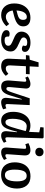

<svg xmlns="http://www.w3.org/2000/svg" viewBox="1334 -2142 822 3531"><g transform="rotate(90 1745.5 -376.0)"><path d="M306 -524Q384 -524 424 -489.5Q464 -455 464 -394Q464 -344 440 -312Q416 -280 373 -259Q330 -238 275 -224L173 -198Q176 -165 190.5 -136.5Q205 -108 229.5 -90Q254 -72 289 -72Q352 -72 421 -133L461 -82Q441 -60 410.5 -37.5Q380 -15 341 -0.5Q302 14 258 14Q157 14 100 -51.5Q43 -117 43 -225Q43 -316 75.5 -383Q108 -450 167 -487Q226 -524 306 -524ZM345 -392Q345 -421 332 -439.5Q319 -458 292 -458Q241 -458 209.5 -410Q178 -362 172 -268L252 -289Q298 -301 321.5 -323Q345 -345 345 -392Z M726 -49Q767 -49 794 -66.5Q821 -84 821 -117Q821 -149 793 -167.5Q765 -186 719 -205Q680 -220 643.5 -238.5Q607 -257 584 -287Q561 -317 561 -366Q561 -401 581 -438Q601 -475 646.5 -500Q692 -525 769 -525Q813 -525 850.5 -512.5Q888 -500 911 -477Q934 -454 934 -421Q934 -396 918.5 -381.5Q903 -367 879 -367Q860 -367 842.5 -373.5Q825 -380 817 -387L823 -413Q829 -437 815.5 -451Q802 -465 763 -465Q712 -465 690 -445Q668 -425 668 -399Q668 -372 695.5 -354Q723 -336 767 -318Q805 -302 841.5 -282.5Q878 -263 902 -234Q926 -205 926 -158Q926 -80 868.5 -33Q811 14 712 14Q662 14 622 3Q582 -8 558 -29.5Q534 -51 534 -81Q534 -113 553.5 -127.5Q573 -142 599 -142Q614 -142 629 -138.5Q644 -135 652 -130V-102Q652 -74 667.5 -61.5Q683 -49 726 -49Z M1001 -504 1078 -512 1126 -674H1209L1200 -510H1345L1341 -441H1197L1182 -152Q1180 -113 1193.5 -92Q1207 -71 1241 -71Q1268 -71 1291 -84.5Q1314 -98 1337 -118L1374 -71Q1345 -36 1299.5 -11Q1254 14 1199 14Q1123 14 1089 -25.5Q1055 -65 1059 -135L1073 -441H993Z M1386 -476Q1402 -488 1426.5 -499Q1451 -510 1476.5 -517Q1502 -524 1523 -524Q1567 -524 1589 -500.5Q1611 -477 1607 -431L1582 -158Q1578 -115 1584 -98.5Q1590 -82 1610 -82Q1632 -82 1645 -103Q1658 -124 1679 -186L1787 -511H1912L1893 -102Q1892 -65 1918 -65Q1930 -65 1944 -70Q1958 -75 1972 -81L1990 -23Q1966 -8 1928.5 3Q1891 14 1863 14Q1814 14 1794 -15.5Q1774 -45 1780 -96L1809 -364L1801 -366L1730 -137Q1706 -60 1669.5 -23Q1633 14 1572 14Q1509 14 1481.5 -26Q1454 -66 1461 -151L1482 -407Q1484 -431 1478.5 -439Q1473 -447 1459 -447Q1435 -447 1409 -428Z M2504 -105Q2504 -82 2509 -72.5Q2514 -63 2530 -63Q2542 -63 2556 -69Q2570 -75 2583 -83L2605 -36Q2594 -26 2573 -14.5Q2552 -3 2526.5 5.5Q2501 14 2475 14Q2423 14 2405.5 -17Q2388 -48 2393 -94L2411 -277L2402 -279L2377 -186Q2361 -129 2341.5 -84Q2322 -39 2288 -12.5Q2254 14 2197 14Q2118 14 2077 -47.5Q2036 -109 2036 -206Q2036 -299 2066.5 -371Q2097 -443 2153 -483.5Q2209 -524 2288 -524Q2324 -524 2355.5 -516Q2387 -508 2405 -499L2413 -686L2317 -707L2324 -767H2507L2524 -753ZM2226 -65Q2245 -65 2259.5 -73.5Q2274 -82 2287.5 -106Q2301 -130 2316 -175Q2331 -220 2351 -292L2390 -437Q2374 -445 2348 -450.5Q2322 -456 2302 -456Q2256 -456 2225 -421Q2194 -386 2179 -327Q2164 -268 2164 -196Q2164 -133 2179 -99Q2194 -65 2226 -65Z M2697 -689Q2697 -722 2718 -743.5Q2739 -765 2775 -765Q2809 -765 2831 -744Q2853 -723 2853 -690Q2853 -657 2831.5 -635.5Q2810 -614 2775 -614Q2739 -614 2718 -635Q2697 -656 2697 -689ZM2716 -405Q2718 -427 2712.5 -436Q2707 -445 2692 -445Q2668 -445 2632 -430L2612 -488Q2632 -499 2667.5 -511.5Q2703 -524 2743 -524Q2791 -524 2816.5 -495.5Q2842 -467 2837 -403L2816 -106Q2814 -84 2818.5 -73.5Q2823 -63 2840 -63Q2863 -63 2898 -89L2921 -39Q2902 -24 2864 -5Q2826 14 2784 14Q2729 14 2709 -15Q2689 -44 2693 -93Z M3189 15Q3078 15 3021.5 -54Q2965 -123 2965 -236Q2965 -312 2990.5 -378Q3016 -444 3072.5 -484.5Q3129 -525 3223 -525Q3332 -525 3389.5 -457.5Q3447 -390 3447 -276Q3447 -219 3433 -167Q3419 -115 3388.5 -74Q3358 -33 3308.5 -9Q3259 15 3189 15ZM3197 -55Q3245 -55 3270.5 -86.5Q3296 -118 3305.5 -168.5Q3315 -219 3315 -277Q3315 -328 3306 -368.5Q3297 -409 3274.5 -432Q3252 -455 3213 -455Q3169 -455 3144 -427Q3119 -399 3109 -349Q3099 -299 3099 -232Q3099 -152 3121 -103.5Q3143 -55 3197 -55Z"/></g></svg>

Font: Literata 12pt SemiBold
Style: Italic
Weight: 600
Italic angle: -2°
Designer: Latin by Veronika Burian and Jose Scaglione. Greek by Irene Vlachou. Cyrillic by Vera Evstafieva
Foundry: TypeTogether
Version: Version 3.002